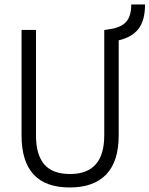

<svg xmlns="http://www.w3.org/2000/svg" viewBox="-20 -827 667 857"><path d="M291 9.8Q76.2 9.8 76.2 -222.7V-693.4H140.6V-222.7Q140.6 -137.2 177.2 -93.8Q213.9 -50.3 293 -50.3Q445.3 -50.3 445.3 -222.7V-693.4H448.7L478 -698.2Q523.4 -706.1 544.7 -731.4Q565.9 -756.8 565.9 -807.1H627.4Q627.4 -737.3 598.9 -699.2Q570.3 -661.1 509.8 -647V-222.7Q509.8 -106.4 454.1 -48.3Q398.4 9.8 291 9.8Z"/></svg>

Font: CaskaydiaMono NF Light
Style: Regular
Weight: 300
Designer: Aaron Bell
Foundry: Saja Typeworks
Version: Version 2111.001; ttfautohint (v1.8.4);Nerd Fonts 3.1.1